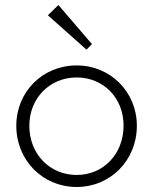

<svg xmlns="http://www.w3.org/2000/svg" viewBox="-20 -736 611 766"><path d="M286 10C420 10 526 -96 526 -234C526 -370 420 -475 286 -475C150 -475 45 -370 45 -234C45 -97 150 10 286 10ZM97 -234C97 -344 178 -427 286 -427C393 -427 473 -345 473 -235C473 -122 393 -38 286 -38C178 -38 97 -122 97 -234ZM171 -675 325 -538 347 -560 213 -716Z"/></svg>

Font: MV Cash ExtraLight
Style: Regular
Weight: 200
Designer: Rodrigo Fuenzalida
Foundry: fragTYPE
Version: Version 1.100;Glyphs 3.1.2 (3151)